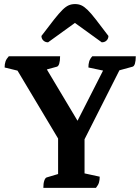

<svg xmlns="http://www.w3.org/2000/svg" viewBox="-20 -915 684 935"><path d="M333.7 -122 50.7 -595.5 89.2 -565.2 2.5 -586.4Q2.5 -603.1 6.8 -615.6Q11 -628.1 22.9 -641H272.6Q272.6 -619.1 268.6 -605.6Q264.6 -592.1 256.6 -590.1L176.5 -568.1L194 -600.5L378.1 -292.5L339.1 -290.8L494.5 -596.1L505.6 -566.3L410.5 -586.4Q410.5 -603.1 414.3 -615.6Q418 -628.1 429.5 -641H641.2Q641.2 -619.1 637.2 -605.6Q633.2 -592.1 625.2 -590.1L548.9 -569.2L575.9 -601.1ZM191.1 0Q191.1 -21.9 195.6 -35.1Q200.1 -48.4 207.1 -50.9L281.1 -72.9L262.9 -48.6V-275H391.7V-53.6L368 -75.8L465.6 -54.6Q465.6 -38.9 462.1 -26.6Q458.7 -14.3 447.2 0ZM345.4 -895.2Q362.3 -895.2 376 -889.1Q389.8 -883 406.6 -866.7Q423.3 -850.4 447 -819.8Q470.8 -789.2 508 -739.9Q508 -726.8 499.1 -717.9Q490.2 -708.9 475.6 -708.9L332.5 -812.3H357.2L214.1 -708.9Q200.1 -708.9 190.9 -717.9Q181.8 -726.8 181.8 -739.9Q219 -789.2 243.2 -819.8Q267.4 -850.4 283.9 -866.7Q300.5 -883 314.5 -889.1Q328.6 -895.2 345.4 -895.2Z"/></svg>

Font: Petrona
Style: Regular
Weight: 400
Designer: Ringo R. Seeber
Foundry: Ringo R. Seeber
Version: Version 2.001; ttfautohint (v1.8.3)